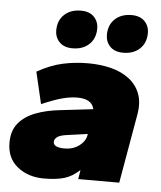

<svg xmlns="http://www.w3.org/2000/svg" viewBox="-51 -739 663 793"><g transform="rotate(5 280.0 -342.0)"><path d="M160 10Q95 10 50.5 -25.5Q6 -61 6 -125Q6 -175 31.5 -206Q57 -237 101.5 -254Q146 -271 202 -277L339 -293Q336 -305 330 -313Q324 -321 314.5 -326Q305 -331 293.5 -333Q282 -335 269 -335Q240 -335 206.5 -326Q173 -317 122 -295L91 -427Q146 -458 197 -469Q248 -480 301 -480Q352 -480 396 -469Q440 -458 471.5 -434Q503 -410 517 -373.5Q531 -337 522 -286L472 0H302L308 -38Q278 -10 245 0Q212 10 160 10ZM234 -121Q259 -121 277.5 -129.5Q296 -138 308.5 -152Q321 -166 324 -182L325 -189L246 -178Q212 -174 200 -165Q188 -156 188 -144Q188 -133 199.5 -127Q211 -121 234 -121ZM441 -536Q406 -536 387 -555.5Q368 -575 368 -604Q368 -645 394 -669.5Q420 -694 463 -694Q498 -694 517 -674.5Q536 -655 536 -626Q536 -585 510 -560.5Q484 -536 441 -536ZM231 -536Q196 -536 177 -555.5Q158 -575 158 -604Q158 -645 184 -669.5Q210 -694 253 -694Q288 -694 307 -674.5Q326 -655 326 -626Q326 -585 300 -560.5Q274 -536 231 -536Z"/></g></svg>

Font: Gantari Black
Style: Italic
Weight: 900
Italic angle: -10°
Version: Version 1.000